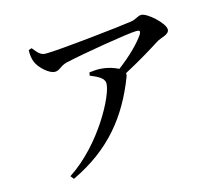

<svg xmlns="http://www.w3.org/2000/svg" viewBox="-108 -869 1216 1057"><g transform="rotate(-15 500.0 -340.0)"><path d="M419 -478C461 -461 497 -444 497 -413C497 -346 368 -98 173 29L188 48C413 -58 535 -216 613 -419C616 -427 617 -434 616 -440C702 -485 784 -536 828 -564C851 -579 900 -583 900 -613C900 -649 813 -728 779 -728C758 -728 745 -711 715 -707C650 -697 298 -658 218 -658C187 -658 174 -676 149 -707L131 -701C130 -676 133 -651 141 -632C156 -595 208 -548 240 -548C268 -548 276 -571 315 -581C420 -605 685 -649 729 -649C749 -649 754 -645 743 -625C717 -585 654 -522 586 -472C564 -484 530 -496 489 -499C468 -501 448 -499 422 -496Z"/></g></svg>

Font: Noto Serif JP SemiBold
Style: Regular
Weight: 600
Designer: Ryoko NISHIZUKA 西塚涼子 (kana & ideographs); Frank Grießhammer (Latin, Greek & Cyrillic); Wenlong ZHANG 张文龙 (bopomofo); San
Foundry: Adobe
Version: Version 2.001;hotconv 1.1.0;makeotfexe 2.6.0